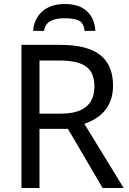

<svg xmlns="http://www.w3.org/2000/svg" viewBox="-20 -938 642 958"><path d="M303 -918Q375 -918 413.5 -882.5Q452 -847 456 -784H402Q398 -823 374.5 -835Q351 -847 301 -847Q208 -847 200 -784H145Q150 -845 191.5 -881.5Q233 -918 303 -918ZM284 -714Q416 -714 480 -663.5Q544 -613 544 -511Q544 -370 401 -320L597 0H492L319 -295H177V0H87V-714ZM279 -636H177V-371H284Q451 -371 451 -507Q451 -576 409.5 -606Q368 -636 279 -636Z"/></svg>

Font: Advent Sans Logo
Style: Regular
Weight: 400
Designer: Types & Symbols
Foundry: Types & Symbols
Version: Version 1.002